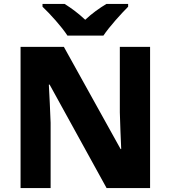

<svg xmlns="http://www.w3.org/2000/svg" viewBox="-20 -951 863 971"><path d="M321 -771H503C533 -816 593 -882 628 -917V-931H518C483 -910 446 -884 411 -851C376 -884 342 -909 307 -931H195V-917C233 -881 292 -816 321 -771ZM739 0V-714H586V-383C587 -325 591 -254 593 -197H590L303 -714H84V0H236V-330C234 -391 230 -465 227 -523H231L519 0Z"/></svg>

Font: Noto Sans Telugu ExtraBold
Style: Regular
Weight: 800
Designer: Jelle Bosma - Monotype Design Team
Foundry: Monotype Imaging Inc.
Version: Version 2.005